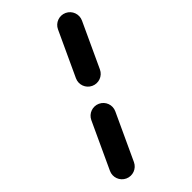

<svg xmlns="http://www.w3.org/2000/svg" viewBox="-216 -649 759 759"><g transform="rotate(-45 163.5 -270.0)"><path d="M243.2 -562.2C214.3 -499.8 185.5 -437.5 156.6 -375.2C144.9 -349.9 155.9 -319.9 181.3 -308.2C206.6 -296.5 236.6 -307.5 248.3 -332.8C277.1 -395.1 306 -457.4 334.8 -519.7C346.5 -545.1 335.5 -575.1 310.2 -586.8C284.9 -598.5 254.9 -587.5 243.2 -562.2ZM82.6 -215.2C52.6 -150.5 22.7 -85.9 -7.2 -21.2C-18.9 4.1 -7.9 34.1 17.4 45.8C42.7 57.5 72.7 46.5 84.4 21.2C114.4 -43.5 144.3 -108.1 174.2 -172.8C186 -198.1 174.9 -228.1 149.6 -239.8C124.3 -251.5 94.3 -240.5 82.6 -215.2Z"/></g></svg>

Font: FRB American Cursive Guidelines Ultra
Style: Bold Italic
Weight: 1000
Italic angle: -25°
Version: Version 2.0;Modular Font Editor K font №1